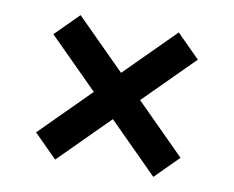

<svg xmlns="http://www.w3.org/2000/svg" viewBox="-63 -689 826 678"><g transform="rotate(10 350.0 -350.0)"><path d="M174 -91 91 -174 267 -350 91 -526 174 -609 350 -433 526 -609 609 -526 433 -350 609 -174 526 -91 350 -267Z"/></g></svg>

Font: Martian Mono SemiExpanded SemiBold
Style: Regular
Weight: 600
Monospace: yes
Version: Version 0.930